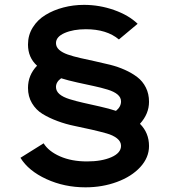

<svg xmlns="http://www.w3.org/2000/svg" viewBox="-20 -780 700 797"><path d="M561 -266.1Q598.6 -228.5 598.6 -173.8Q598.6 -126 562.3 -86.4Q525.9 -46.9 465.3 -24.7Q404.8 -2.4 335 -2.4Q247.1 -2.4 172.6 -36.6Q98.1 -70.8 64.9 -125L161.1 -185.1Q181.6 -151.9 229.2 -130.9Q276.9 -109.9 341.3 -109.9Q401.9 -109.9 442.1 -127.4Q482.4 -145 482.4 -174.8Q482.4 -192.4 465.8 -205.6Q449.2 -218.8 422.1 -226.3Q395 -233.9 360.4 -241.9Q325.7 -250 289.3 -257.3Q252.9 -264.6 218.3 -277.6Q183.6 -290.5 156.5 -307.1Q129.4 -323.7 112.8 -351.6Q96.2 -379.4 96.2 -415Q96.2 -468.3 133.8 -507.3Q96.2 -541 96.2 -595.2Q96.2 -634.3 116 -666Q135.7 -697.8 168.9 -718Q202.1 -738.3 243.2 -749Q284.2 -759.8 328.6 -759.8Q393.1 -759.8 453.9 -738.3Q514.6 -716.8 551.3 -681.2L473.6 -616.2Q422.9 -658.7 336.4 -658.7Q284.7 -658.7 248.5 -643.1Q212.4 -627.4 212.4 -601.1Q212.4 -585 225.6 -573.2Q238.8 -561.5 261.2 -553.7Q283.7 -545.9 312.5 -539.3Q341.3 -532.7 373.5 -525.9Q405.8 -519 437.7 -511Q469.7 -502.9 498.5 -490Q527.3 -477.1 549.8 -460Q572.3 -442.9 585.4 -416.7Q598.6 -390.6 598.6 -357.4Q598.6 -307.6 561 -266.1ZM212.4 -418.9Q212.4 -401.9 226.8 -389.4Q241.2 -377 268.8 -368.4Q296.4 -359.9 325 -353.5Q353.5 -347.2 393.6 -338.1Q433.6 -329.1 461.4 -319.8Q482.4 -336.9 482.4 -358.9Q482.4 -375.5 468 -387.7Q453.6 -399.9 426.3 -408.2Q398.9 -416.5 370.1 -422.6Q341.3 -428.7 301.5 -437.5Q261.7 -446.3 233.9 -455.1Q212.4 -439.9 212.4 -418.9Z"/></svg>

Font: Now
Style: Bold
Weight: 700
Designer: Alfredo Marco Pradil
Foundry: Alfredo Marco Pradil
Version: Version 1.002;PS 001.002;hotconv 1.0.88;makeotf.lib2.5.64775